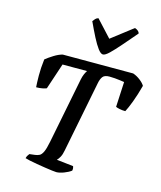

<svg xmlns="http://www.w3.org/2000/svg" viewBox="-139 -1074 982 1173"><g transform="rotate(15 352.5 -487.5)"><path d="M330 0Q323 0 303 -2.5Q283 -5 256.5 -9Q230 -13 203.5 -17.5Q177 -22 156 -26.5Q135 -31 127 -34Q130 -46 135 -53Q140 -60 143 -64L177 -68Q193 -70 205 -76Q217 -82 227 -103Q237 -124 246 -170L328 -585Q332 -605 338.5 -620Q345 -635 352 -645H197L142 -480Q134 -476 116 -472.5Q98 -469 77 -469Q75 -495 74.5 -542Q74 -589 81 -646Q99 -661 128.5 -679.5Q158 -698 183 -704H628Q652 -696 674 -679Q696 -662 705 -646Q689 -586 671.5 -539.5Q654 -493 641 -469Q620 -469 604 -472.5Q588 -476 580 -480L588 -639Q576 -641 560 -643Q544 -645 527.5 -646.5Q511 -648 493 -648Q462 -648 450.5 -632Q439 -616 434 -588L346 -142Q341 -114 331.5 -97.5Q322 -81 314 -74L420 -62Q422 -57 423 -50.5Q424 -44 422 -34Q405 -21 377.5 -10.5Q350 0 330 0ZM419 -768Q405 -768 387 -792Q369 -816 348 -857Q327 -898 304 -948Q311 -957 317.5 -964.5Q324 -972 336 -975L432 -871L567 -975Q581 -970 588.5 -963Q596 -956 597 -948Q554 -898 518.5 -857Q483 -816 458 -792Q433 -768 419 -768Z"/></g></svg>

Font: Texturina Medium 12pt SemiBold
Style: Italic
Weight: 600
Italic angle: -11°
Version: Version 1.002